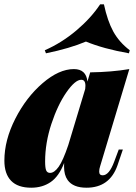

<svg xmlns="http://www.w3.org/2000/svg" viewBox="-27 -852 629 886"><path d="M0 0ZM185.1 -606 179.7 -620.1Q256.8 -653.8 324.7 -710.9Q392.6 -768.1 435.1 -832H452.6Q468.8 -755.9 495.8 -706.5Q522.9 -657.2 571.8 -620.1L567.9 -606Q449.7 -627 369.6 -660.2Q294.4 -628.4 185.1 -606ZM540 -162.1 515.1 -88.9Q479 14.2 372.1 14.2Q310.5 14.2 285.2 -21Q268.6 -44.4 268.6 -82.5Q268.6 -93.8 269 -100.1Q245.1 -38.1 207 -12Q168.9 14.2 117.2 14.2Q55.2 14.2 24.2 -17.8Q-6.8 -49.8 -6.8 -110.8Q-6.8 -205.1 43.5 -304Q93.8 -402.8 169.4 -468Q245.1 -533.2 314 -533.2Q370.6 -533.2 376.5 -475.6L389.2 -518.1Q488.3 -519.5 569.8 -533.2L435.1 -85Q430.7 -71.8 430.7 -60.5Q430.7 -43 446.8 -43Q476.6 -43 500 -106L521 -162.1ZM288.1 -182.6 366.2 -441.4Q367.2 -452.1 367.2 -456.1Q367.2 -483.9 348.1 -483.9Q319.8 -483.9 279.5 -426Q239.3 -368.2 210.2 -280.3Q181.2 -192.4 181.2 -106.9Q181.2 -77.6 186 -65.9Q190.9 -54.2 204.1 -54.2Q223.6 -54.2 243.7 -82.3Q263.7 -110.4 288.1 -182.6Z"/></svg>

Font: TypoPRO Playfair Display
Style: Italic
Weight: 900
Italic angle: -14°
Designer: Claus Eggers Sørensen
Foundry: Claus Eggers Sørensen
Version: Version 1.004;PS 001.004;hotconv 1.0.70;makeotf.lib2.5.58329